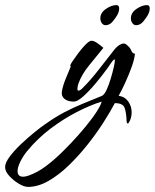

<svg xmlns="http://www.w3.org/2000/svg" viewBox="-219 -409 608 754"><path d="M-109 325Q-124 325 -145 312.5Q-166 300 -182.5 282Q-199 264 -199 247Q-199 230 -180.5 205.5Q-162 181 -135.5 156Q-109 131 -83 110Q-57 89 -42 79Q-1 50 33.5 32Q68 14 103 -0.5Q138 -15 180 -32Q190 -36 199 -55Q208 -74 215.5 -99Q223 -124 228 -146Q230 -155 231 -161Q232 -167 232 -170Q232 -179 227 -174Q222 -169 215 -158.5Q208 -148 203 -141Q182 -112 156.5 -81.5Q131 -51 108 -30.5Q85 -10 71 -10Q48 -10 34.5 -20.5Q21 -31 24 -50Q28 -73 38.5 -98.5Q49 -124 59 -148Q57 -148 57 -151Q57 -154 60 -159Q63 -164 64 -166Q89 -203 109.5 -226Q130 -249 140 -249Q150 -249 163.5 -239.5Q177 -230 187 -221Q161 -189 131.5 -153Q102 -117 89 -81Q85 -69 85 -60Q85 -53 89 -53Q97 -53 111 -69Q137 -95 167.5 -134Q198 -173 223 -205Q238 -225 248.5 -231.5Q259 -238 266 -238Q273 -238 277 -234.5Q281 -231 285 -227Q293 -220 297 -209.5Q301 -199 311 -198Q309 -176 297.5 -144.5Q286 -113 272 -82.5Q258 -52 247 -33Q272 -29 285 -10Q298 9 298 32Q298 48 292 63Q286 76 283 76Q278 76 278 63Q277 34 270.5 15Q264 -4 232 -4Q214 30 186.5 73Q159 116 124 160Q89 204 50 241.5Q11 279 -29.5 302Q-70 325 -109 325ZM-128 285Q-119 285 -105 280Q-91 275 -72 265Q-43 249 -9.5 220Q24 191 57.5 155.5Q91 120 118.5 86.5Q146 53 162.5 26.5Q179 0 180 -10Q135 4 82.5 31Q30 58 -21 96.5Q-72 135 -113 185Q-129 205 -139.5 226.5Q-150 248 -150 263Q-150 285 -128 285ZM315 -310Q307 -310 301 -318Q295 -326 295 -337Q295 -359 317 -374Q339 -389 358 -389Q369 -389 369 -376Q369 -363 361 -349Q356 -340 344 -325Q332 -310 315 -310ZM195 -310Q187 -310 181 -318Q175 -326 175 -337Q175 -359 197 -374Q219 -389 238 -389Q249 -389 249 -376Q249 -363 241 -349Q236 -340 224 -325Q212 -310 195 -310Z"/></svg>

Font: The Nautigal
Style: Bold
Weight: 700
Designer: Robert E. Leuschke
Foundry: Robert E. Leuschke
Version: Version 1.100; ttfautohint (v1.8.3)